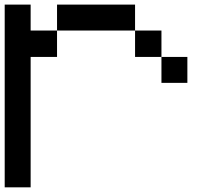

<svg xmlns="http://www.w3.org/2000/svg" viewBox="-20 -797 929 817"><path d="M667 -444.3Q667 -471.7 667 -554.7Q694.3 -554.7 777.3 -554.7Q777.3 -527.3 777.3 -444.3Q750 -444.3 667 -444.3ZM554.7 -554.7Q554.7 -583 554.7 -667Q583 -667 667 -667Q667 -638.7 667 -554.7Q638.7 -554.7 554.7 -554.7ZM0 0Q0 -194.3 0 -777.3Q27.3 -777.3 110.4 -777.3Q110.4 -750 110.4 -667Q138.7 -667 222.7 -667Q222.7 -638.7 222.7 -554.7Q194.3 -554.7 110.4 -554.7Q110.4 -416 110.4 0Q83 0 0 0ZM222.7 -667Q222.7 -694.3 222.7 -777.3Q305.7 -777.3 554.7 -777.3Q554.7 -750 554.7 -667Q471.7 -667 222.7 -667Z"/></svg>

Font: Ingsat TST_CRD
Style: Regular
Weight: 300
Designer: Tofik Waleny
Version: 1.0